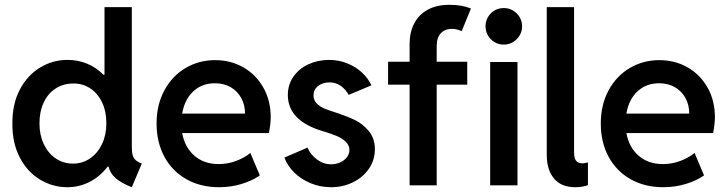

<svg xmlns="http://www.w3.org/2000/svg" viewBox="-20 -782 3071 810"><path d="M438 -79.1H434.1Q402.8 -38.1 358.9 -15.1Q314.9 7.8 263.7 7.8Q202.6 7.8 149.2 -24.2Q95.7 -56.2 63.7 -117.2Q31.7 -178.2 32.2 -260.7Q31.7 -343.3 63.7 -404.1Q95.7 -464.8 149.2 -497.1Q202.6 -529.3 264.6 -529.3Q309.1 -529.3 347.9 -513.2Q386.7 -497.1 416 -466.8H420.9V-752H536.1V-160.2Q536.1 -139.6 539.8 -127.2Q543.5 -114.7 552.2 -106.7Q561 -98.6 578.1 -91.8L536.1 7.8Q491.2 -9.8 467.8 -30.5Q444.3 -51.3 438 -79.1ZM428.7 -261.7Q428.7 -313 410.2 -351.1Q391.6 -389.2 359.9 -409.7Q328.1 -430.2 289.1 -429.7Q247.6 -429.7 215.1 -408.9Q182.6 -388.2 164.6 -349.9Q146.5 -311.5 146.5 -261.7Q146.5 -212.9 164.6 -174.3Q182.6 -135.7 214.8 -113.8Q247.1 -91.8 288.1 -91.8Q328.1 -91.8 360.1 -113.8Q392.1 -135.7 410.4 -174.3Q428.7 -212.9 428.7 -261.7Z M640.6 -260.7Q640.6 -340.3 673.6 -401.1Q706.5 -461.9 762.9 -495.1Q819.3 -528.3 887.7 -528.3Q953.1 -528.3 1006.3 -498Q1059.6 -467.8 1090.8 -412.8Q1122.1 -357.9 1122.1 -287.1Q1121.6 -255.9 1114.3 -220.7H748.5Q759.3 -160.6 800 -125.2Q840.8 -89.8 902.3 -89.8Q941.4 -89.8 976.8 -103.3Q1012.2 -116.7 1036.1 -136.7L1076.2 -42Q1043.9 -19.5 999 -5.9Q954.1 7.8 904.3 7.8Q826.2 7.8 766.4 -25.9Q706.5 -59.6 673.6 -120.6Q640.6 -181.6 640.6 -260.7ZM1013.7 -302.7Q1013.7 -339.4 997.8 -368.4Q981.9 -397.5 953.4 -414.1Q924.8 -430.7 887.7 -430.7Q832.5 -431.2 795.4 -396.5Q758.3 -361.8 748.5 -302.7Z M1179.7 -117.2 1277.3 -159.2Q1289.1 -130.4 1316.7 -109.6Q1344.2 -88.9 1377 -88.9Q1397.5 -88.9 1415.3 -96.9Q1433.1 -105 1443.6 -118.9Q1454.1 -132.8 1454.1 -149.4Q1454.1 -169.9 1437.7 -184.8Q1421.4 -199.7 1400.1 -208.5Q1378.9 -217.3 1348.6 -226.6L1335.9 -230.5Q1194.8 -274.4 1194.3 -380.9Q1194.3 -424.8 1217.8 -458.5Q1241.2 -492.2 1280.5 -510.5Q1319.8 -528.8 1367.2 -529.3Q1409.2 -529.3 1445.3 -514.6Q1481.4 -500 1507.3 -475.8Q1533.2 -451.7 1546.9 -421.9L1451.2 -381.8Q1439 -403.8 1418.9 -418.9Q1398.9 -434.1 1370.1 -434.6Q1341.3 -434.1 1322 -419.2Q1302.7 -404.3 1302.7 -379.9Q1302.7 -358.9 1316.2 -345.5Q1329.6 -332 1349.6 -323.7Q1369.6 -315.4 1407.2 -303.7Q1447.8 -290 1479.5 -274.4Q1511.2 -258.8 1536.4 -228.3Q1561.5 -197.8 1561.5 -152.3Q1561.5 -106.4 1536.1 -69.8Q1510.7 -33.2 1468.5 -12.7Q1426.3 7.8 1377 7.8Q1331.1 7.8 1290.5 -9Q1250 -25.9 1221.2 -54.4Q1192.4 -83 1179.7 -117.2Z M1617.2 -521.5H1708V-596.7Q1708 -645.5 1727.3 -682.9Q1746.6 -720.2 1784.4 -741Q1822.3 -761.7 1876 -761.7Q1929.7 -761.7 1966.8 -746.1L1927.7 -650.4Q1907.7 -660.2 1885.7 -660.2Q1856.9 -660.2 1839.6 -641.6Q1822.3 -623 1822.3 -587.9V-521.5H1951.2V-424.8H1822.3V0H1708V-424.8H1617.2ZM2047.9 -520.5H2163.1V0H2047.9ZM2028.3 -670.9Q2028.3 -692.4 2038.6 -710Q2048.8 -727.5 2066.4 -737.8Q2084 -748 2105.5 -748Q2126.5 -748 2144 -737.8Q2161.6 -727.5 2172.1 -710Q2182.6 -692.4 2182.6 -670.9Q2182.6 -649.9 2172.1 -632.3Q2161.6 -614.7 2144 -604.2Q2126.5 -593.8 2105.5 -593.8Q2084 -593.8 2066.4 -604.2Q2048.8 -614.7 2038.6 -632.3Q2028.3 -649.9 2028.3 -670.9Z M2286.6 -130.9V-752H2401.9V-139.6Q2401.4 -119.1 2408.7 -106.2Q2416 -93.3 2438 -92.8Q2445.3 -93.3 2460.4 -96.7V-1Q2437.5 7.8 2406.7 7.8Q2347.2 7.8 2316.7 -29.5Q2286.1 -66.9 2286.6 -130.9Z M2514.6 -260.7Q2514.6 -340.3 2547.6 -401.1Q2580.6 -461.9 2637 -495.1Q2693.4 -528.3 2761.7 -528.3Q2827.1 -528.3 2880.4 -498Q2933.6 -467.8 2964.8 -412.8Q2996.1 -357.9 2996.1 -287.1Q2995.6 -255.9 2988.3 -220.7H2622.6Q2633.3 -160.6 2674.1 -125.2Q2714.8 -89.8 2776.4 -89.8Q2815.4 -89.8 2850.8 -103.3Q2886.2 -116.7 2910.2 -136.7L2950.2 -42Q2918 -19.5 2873 -5.9Q2828.1 7.8 2778.3 7.8Q2700.2 7.8 2640.4 -25.9Q2580.6 -59.6 2547.6 -120.6Q2514.6 -181.6 2514.6 -260.7ZM2887.7 -302.7Q2887.7 -339.4 2871.8 -368.4Q2856 -397.5 2827.4 -414.1Q2798.8 -430.7 2761.7 -430.7Q2706.5 -431.2 2669.4 -396.5Q2632.3 -361.8 2622.6 -302.7Z"/></svg>

Font: Reddit Sans Vanilla SemiBold
Style: Regular
Weight: 600
Designer: Stephen Hutchings
Foundry: Reddit
Version: Version 1.013